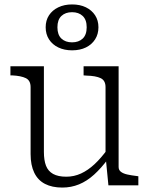

<svg xmlns="http://www.w3.org/2000/svg" viewBox="-20 -836 674 866"><path d="M178 -537V-151Q178 -113 187.5 -88.5Q197 -64 219.5 -51.5Q242 -39 279 -39Q314 -39 345.5 -53.5Q377 -68 406.5 -95.5Q436 -123 465 -163L468 -120Q437 -78 404.5 -48.5Q372 -19 336.5 -4.5Q301 10 261 10Q215 10 183 -6.5Q151 -23 134.5 -57Q118 -91 118 -141V-443Q118 -473 96.5 -483.5Q75 -494 35 -496H27V-537ZM515 -537V-83Q515 -69 525.5 -61Q536 -53 554 -49Q572 -45 597 -42L604 -41V0H469L457 -123L456 -127V-443Q456 -473 434 -483.5Q412 -494 370 -495L357 -496V-537ZM239 -713Q239 -679 257 -662Q275 -645 305 -645Q335 -645 353 -662Q371 -679 371 -713Q371 -747 353 -764Q335 -781 305 -781Q275 -781 257 -764Q239 -747 239 -713ZM424 -713Q424 -682 409 -658.5Q394 -635 367.5 -622Q341 -609 305 -609Q270 -609 243 -622Q216 -635 201 -658.5Q186 -682 186 -713Q186 -744 201 -767Q216 -790 243 -803Q270 -816 305 -816Q341 -816 367.5 -803Q394 -790 409 -767Q424 -744 424 -713Z"/></svg>

Font: Roboto Serif ExtraLight
Style: Regular
Weight: 250
Version: Version 1.007